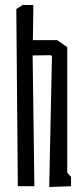

<svg xmlns="http://www.w3.org/2000/svg" viewBox="-20 -742 333 765"><path d="M187 -513Q187 -518 185.5 -520Q184 -522 178 -522L110 -521L117 0H51L45 -706L70 -722H113L111 -582H208L248 -554V-54L263 -37V0L176 3Z"/></svg>

Font: Bahianita
Style: Regular
Weight: 400
Designer: Pablo Cosgaya & Dani Raskovsky
Foundry: Pablo Cosgaya & Dani Raskovsky
Version: Version 1.008